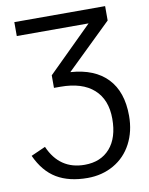

<svg xmlns="http://www.w3.org/2000/svg" viewBox="-96 -757 804 1035"><g transform="rotate(-10 305.5 -240.0)"><path d="M204.1 -370.6 448.2 -611.8H55.2V-688H552.2V-609.4L305.7 -370.1Q437.5 -361.3 507.1 -288.3Q576.7 -215.3 576.7 -83.5Q576.7 1.5 541.7 68.1Q506.8 134.8 442.9 171.4Q378.9 208 299.3 208Q197.8 208 130.1 167.5Q62.5 127 22 38.1L101.1 2.9Q158.7 135.3 295.9 135.3Q384.3 135.3 434.6 77.9Q484.9 20.5 484.9 -83.5Q484.9 -188.5 421.6 -245.1Q358.4 -301.8 238.8 -301.8H204.1Z"/></g></svg>

Font: Liberation Sans
Style: Regular
Weight: 400
Designer: Steve Matteson
Foundry: Ascender Corporation
Version: Version 2.00.1